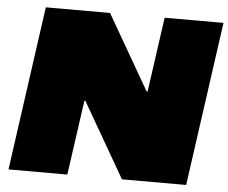

<svg xmlns="http://www.w3.org/2000/svg" viewBox="-51 -758 971 816"><g transform="rotate(5 435.0 -350.0)"><path d="M870 -700 772 0H498L314 -319H310L265 0H14L112 -700H386L570 -381H574L619 -700Z"/></g></svg>

Font: Pathway Extreme 8pt Thin 12pt Black
Style: Italic
Weight: 900
Italic angle: -8°
Version: Version 1.001;gftools[0.9.26]